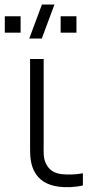

<svg xmlns="http://www.w3.org/2000/svg" viewBox="-32 -792 406 820"><path d="M216.5 5C247.5 9.5 288.5 8 322 0V-52C294.5 -46.5 261.5 -45.5 232.5 -48C202 -52 180 -63 165.5 -91C151.5 -117.5 154.5 -142 154.5 -188.5V-540H96.5V-187.5C96.5 -136 95 -100 113 -63C134 -21 171 -1.5 216.5 5ZM-11.5 -652.5H56V-722.5H-11.5ZM93 -627.5H146.5L200.5 -772.5H147ZM227 -652.5H294.5V-722.5H227Z"/></svg>

Font: Eudonet Light
Style: Regular
Weight: 300
Designer: Mikhail Sharanda
Foundry: Mikhail Sharanda
Version: Version 4.503;Glyphs 3.1.2 (3151)